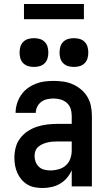

<svg xmlns="http://www.w3.org/2000/svg" viewBox="-20 -933 540 961"><path d="M193 8Q174 8 154.5 4.5Q135 1 118 -9Q101 -19 88 -34Q75 -49 67 -67Q59 -85 55.5 -104Q52 -123 52 -143Q52 -169 58.5 -194.5Q65 -220 81 -241Q97 -262 119 -276.5Q141 -291 166 -299Q191 -307 217 -310Q243 -313 269 -313H339V-354Q339 -372 333.5 -389Q328 -406 314.5 -418Q301 -430 283.5 -435Q266 -440 249 -440Q232 -440 216 -436.5Q200 -433 187 -423.5Q174 -414 166.5 -399Q159 -384 159 -368Q159 -368 159 -368Q159 -368 159 -368H58Q58 -368 58 -368Q58 -368 58 -368Q58 -391 65 -414Q72 -437 85 -456.5Q98 -476 116.5 -490Q135 -504 157 -513Q179 -522 202 -525Q225 -528 249 -528Q273 -528 297.5 -524.5Q322 -521 344.5 -511Q367 -501 386 -485Q405 -469 417.5 -448Q430 -427 435 -402.5Q440 -378 440 -354V0H339V-81Q330 -60 315 -42.5Q300 -25 280.5 -13.5Q261 -2 238.5 3Q216 8 193 8ZM233 -80Q254 -80 274.5 -86Q295 -92 310 -105.5Q325 -119 332 -139Q339 -159 339 -180V-225H269Q256 -225 243 -224Q230 -223 217.5 -220Q205 -217 193.5 -212Q182 -207 172 -198.5Q162 -190 157.5 -178Q153 -166 153 -153Q153 -137 158.5 -122.5Q164 -108 175.5 -97.5Q187 -87 202.5 -83.5Q218 -80 233 -80ZM350 -598Q335 -598 321 -602Q307 -606 296.5 -616.5Q286 -627 282 -641Q278 -655 278 -670Q278 -685 282 -699Q286 -713 296.5 -723.5Q307 -734 321 -738Q335 -742 350 -742Q365 -742 379 -738Q393 -734 403.5 -723.5Q414 -713 418 -699Q422 -685 422 -670Q422 -655 418 -641Q414 -627 403.5 -616.5Q393 -606 379 -602Q365 -598 350 -598ZM150 -598Q135 -598 121 -602Q107 -606 96.5 -616.5Q86 -627 82 -641Q78 -655 78 -670Q78 -685 82 -699Q86 -713 96.5 -723.5Q107 -734 121 -738Q135 -742 150 -742Q165 -742 179 -738Q193 -734 203.5 -723.5Q214 -713 218 -699Q222 -685 222 -670Q222 -655 218 -641Q214 -627 203.5 -616.5Q193 -606 179 -602Q165 -598 150 -598ZM100 -837V-913H400V-837Z"/></svg>

Font: Zed Mono Semibold
Style: Regular
Weight: 600
Monospace: yes
Designer: Belleve Invis
Foundry: Belleve Invis
Version: Version 1.0.0; ttfautohint (v1.8.4)